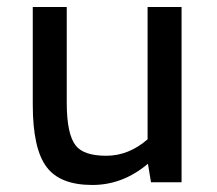

<svg xmlns="http://www.w3.org/2000/svg" viewBox="-20 -524 623 552"><path d="M404.3 -123.5V-503.9H502V0H414.1L405.3 -53.2Q333 7.8 245.6 7.8Q152.8 7.8 114.3 -43.5Q74.2 -95.7 74.2 -223.6V-503.9H171.9V-228.5Q171.9 -138.2 197.8 -105.5Q220.7 -76.2 285.4 -76.2Q350.1 -76.2 404.3 -123.5Z"/></svg>

Font: Inder
Style: Regular
Weight: 400
Designer: Irina Smirnova
Foundry: Irina Smirnova
Version: Version 1.001